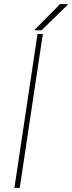

<svg xmlns="http://www.w3.org/2000/svg" viewBox="-20 -930 355 950"><path d="M77.6 0H51.3L165.5 -761.7H191.9ZM276.9 -909.7H314.5L315.4 -906.7L185.1 -779.8H152.8L151.4 -782.7Z"/></svg>

Font: Roboto-ThinItalic
Style: Italic
Weight: 250
Italic angle: -12°
Designer: Google
Version: Version 1.100141; 2013; ttfautohint (v0.94.14-c901) -l 8 -r 